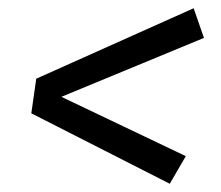

<svg xmlns="http://www.w3.org/2000/svg" viewBox="-20 -566 536 466"><path d="M475 -474 129 -331 431 -187 392 -120 56 -291 68 -375 450 -546Z"/></svg>

Font: FiraGO Book
Style: Italic
Weight: 350
Italic angle: -8°
Designer: bBox Type GmbH
Foundry: bBox Type GmbH
Version: Version 1.001